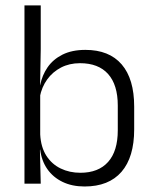

<svg xmlns="http://www.w3.org/2000/svg" viewBox="-20 -683 570 714"><path d="M294.5 10.5Q248 10.5 212.8 -6.5Q177.5 -23.5 156 -54.2Q134.5 -85 129.5 -126.5H109.5L129.5 -183Q132 -136 152.2 -104.2Q172.5 -72.5 205.5 -56.5Q238.5 -40.5 279 -40.5Q346 -40.5 382 -80.8Q418 -121 418 -198.5V-290.5Q418 -367.5 382 -407.8Q346 -448 277.5 -448Q238 -448 206.8 -431.8Q175.5 -415.5 155.2 -387.2Q135 -359 128 -322L112 -366.5H129.5Q136.5 -403 156.8 -432.5Q177 -462 212.2 -479.8Q247.5 -497.5 297.5 -497.5Q386 -497.5 432.5 -443.5Q479 -389.5 479 -286.5V-202Q479 -98.5 431.8 -44Q384.5 10.5 294.5 10.5ZM71 0V-663H131.5V-500.5L129 -361L129.5 -347.5V-142L128.5 -122L131.5 0Z"/></svg>

Font: Anek Bangla Medium Light
Style: Regular
Weight: 300
Version: Version 1.003